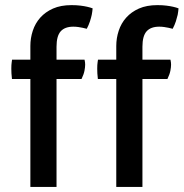

<svg xmlns="http://www.w3.org/2000/svg" viewBox="-20 -733 720 753"><path d="M99.1 -423.3H26.9Q25.4 -435.1 24.9 -445.3Q24.4 -455.6 24.4 -463.9Q24.4 -479 25.9 -488.8Q26.4 -494.1 27.3 -499H99.1V-552.7Q99.1 -583.5 108.6 -612.5Q118.2 -641.6 137.9 -663.8Q157.7 -686 188 -699.5Q218.3 -712.9 260.3 -712.9Q280.8 -712.9 295.9 -710.9Q311 -709 321.8 -706.5Q334.5 -703.6 343.3 -700.2Q342.3 -688 339.8 -674.8Q337.4 -663.6 332.8 -649.2Q328.1 -634.8 320.3 -620.1Q313 -622.1 304.2 -624Q296.9 -625.5 287.1 -627Q277.3 -628.4 267.6 -628.4Q234.4 -628.4 218 -610.1Q201.7 -591.8 201.7 -549.8V-499H311.5Q312 -497.1 312.5 -494.1Q313 -491.7 313.5 -488Q314 -484.4 314 -479.5Q314 -469.7 311.3 -455.6Q308.6 -441.4 299.8 -423.3H201.7V0H99.1ZM436 -423.3H363.8Q362.3 -435.1 361.8 -445.3Q361.3 -455.6 361.3 -463.9Q361.3 -479 362.8 -488.8Q363.3 -494.1 364.3 -499H436V-552.7Q436 -583.5 445.6 -612.5Q455.1 -641.6 474.9 -663.8Q494.6 -686 524.9 -699.5Q555.2 -712.9 597.2 -712.9Q617.7 -712.9 632.8 -710.9Q647.9 -709 658.7 -706.5Q671.4 -703.6 680.2 -700.2Q679.2 -688 676.8 -674.8Q674.3 -663.6 669.7 -649.2Q665 -634.8 657.2 -620.1Q649.9 -622.1 641.1 -624Q633.8 -625.5 624 -627Q614.3 -628.4 604.5 -628.4Q571.3 -628.4 554.9 -610.1Q538.6 -591.8 538.6 -549.8V-499H648.4Q648.9 -497.1 649.4 -494.1Q649.9 -491.7 650.4 -488Q650.9 -484.4 650.9 -479.5Q650.9 -469.7 648.2 -455.6Q645.5 -441.4 636.7 -423.3H538.6V0H436Z"/></svg>

Font: Basic
Style: Regular
Weight: 400
Designer: Magnus Gaarde
Foundry: Magnus Gaarde
Version: Version 1.003; ttfautohint (v1.1) -l 6 -r 16 -G 0 -x 16 -D l